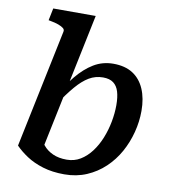

<svg xmlns="http://www.w3.org/2000/svg" viewBox="-85 -831 810 917"><g transform="rotate(10 320.0 -372.5)"><path d="M287 -58Q324 -58 353.5 -76Q383 -94 406 -124.5Q429 -155 444.5 -193.5Q460 -232 468 -274Q476 -316 476 -355Q476 -394 468 -420.5Q460 -447 441.5 -461Q423 -475 391 -475Q354 -475 323 -456.5Q292 -438 261 -401.5Q230 -365 193 -310L178 -340Q214 -403 252 -449.5Q290 -496 333 -522Q376 -548 428 -548Q485 -548 522.5 -524Q560 -500 579.5 -455Q599 -410 599 -349Q599 -297 585.5 -245Q572 -193 546.5 -147Q521 -101 483 -65Q445 -29 396 -8Q347 13 288 13Q230 13 184 -1Q138 -15 104 -37.5Q70 -60 47 -84L166 -656Q169 -667 160.5 -674Q152 -681 136 -687Q120 -693 97 -697L87 -699L99 -758H305L162 -70Q153 -79 148.5 -88.5Q144 -98 142 -108.5Q140 -119 141.5 -129.5Q143 -140 147 -151Q156 -127 173.5 -105.5Q191 -84 219.5 -71Q248 -58 287 -58Z"/></g></svg>

Font: Roboto Serif Medium
Style: Italic
Weight: 500
Italic angle: -10°
Designer: Greg Gazdowicz
Foundry: Commercial Type
Version: Version 1.008